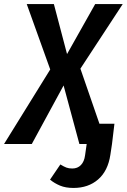

<svg xmlns="http://www.w3.org/2000/svg" viewBox="-59 -711 626 948"><path d="M432 -100H506L494 0L486 53Q474 133 425.5 175Q377 217 304 217Q265 217 237.5 205.5Q210 194 188 176L239 101Q257 112 269 116.5Q281 121 298 121Q324 121 340.5 104Q357 87 361 56L369 0H333L255 -289L98 0H-39L189 -368L73 -691H207L272 -444L411 -691H547L338 -372Z"/></svg>

Font: Fira Sans Condensed Medium
Style: Italic
Weight: 500
Width: 3
Italic angle: -8°
Designer: bBox Type GmbH & Carrois Corporate GbR & Edenspiekermann AG
Foundry: bBox Type GmbH & Carrois Corporate GbR & Edenspiekermann AG
Version: Version 4.301